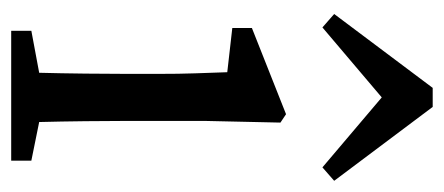

<svg xmlns="http://www.w3.org/2000/svg" viewBox="-245 -548 793 343"><g transform="rotate(90 151.5 -376.5)"><path d="M267 -36V0H35V-36L110 -50Q111 -88 111.5 -132.5Q112 -177 112 -210V-260Q112 -301 111 -328.5Q110 -356 109 -386L30 -395V-430L184 -491L199 -481L196 -345V-210Q196 -177 196.5 -132.5Q197 -88 198 -50ZM279 -556 154 -662 29 -556 5 -577 137 -753H171L303 -577Z"/></g></svg>

Font: SourceSerifPro
Style: Book
Weight: 400
Designer: Frank Grießhammer
Foundry: Adobe Systems Incorporated
Version: Version 1.014;PS Version 1.0;hotconv 1.0.73;makeotf.lib2.5.5